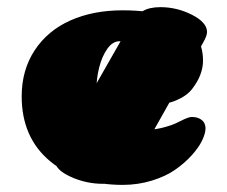

<svg xmlns="http://www.w3.org/2000/svg" viewBox="-20 -513 639 540"><path d="M347.3 -446.3 142.3 -87.2Q134.3 -72.3 134.3 -61.7Q134.3 -36.3 178.1 -16.1Q221.9 4 269.7 4Q299.6 4 318.5 -5.2Q337.4 -14.4 349.3 -34.2L551.4 -393.3Q562.3 -412.4 562.3 -423Q562.3 -449.8 520 -471.4Q477.7 -492.9 431 -492.9Q400.1 -492.9 381.2 -481.6Q362.3 -470.3 347.3 -446.3ZM347.3 -446.3 142.3 -87.2Q134.3 -72.3 134.3 -61.7Q134.3 -36.3 178.1 -16.1Q221.9 4 269.7 4Q299.6 4 318.5 -5.2Q337.4 -14.4 349.3 -34.2L551.4 -393.3Q562.3 -412.4 562.3 -423Q562.3 -449.8 520 -471.4Q477.7 -492.9 431 -492.9Q400.1 -492.9 381.2 -481.6Q362.3 -470.3 347.3 -446.3ZM347.3 -446.3 142.3 -87.2Q134.3 -72.3 134.3 -61.7Q134.3 -36.3 178.1 -16.1Q221.9 4 269.7 4Q299.6 4 318.5 -5.2Q337.4 -14.4 349.3 -34.2L551.4 -393.3Q562.3 -412.4 562.3 -423Q562.3 -449.8 520 -471.4Q477.7 -492.9 431 -492.9Q400.1 -492.9 381.2 -481.6Q362.3 -470.3 347.3 -446.3ZM347.3 -446.3 142.3 -87.2Q134.3 -72.3 134.3 -61.7Q134.3 -36.3 178.1 -16.1Q221.9 4 269.7 4Q299.6 4 318.5 -5.2Q337.4 -14.4 349.3 -34.2L551.4 -393.3Q562.3 -412.4 562.3 -423Q562.3 -449.8 520 -471.4Q477.7 -492.9 431 -492.9Q400.1 -492.9 381.2 -481.6Q362.3 -470.3 347.3 -446.3ZM342 -374Q342 -397 316 -397Q297 -397 282 -376Q267 -355 259 -323.5Q251 -292 251 -258Q251 -208 281.5 -177Q312 -146 364 -146Q415 -146 452 -158Q467 -162 488.5 -173Q510 -184 519 -184Q533 -184 542 -179Q551 -174 554.5 -167Q558 -160 558 -152Q558 -138 548.5 -118Q539 -98 519 -76Q499 -54 472.5 -35.5Q446 -17 407 -5Q368 7 325 7Q201 7 121 -59.5Q41 -126 41 -242Q41 -316 77.5 -371.5Q114 -427 178 -455.5Q242 -484 325 -484Q404 -484 455.5 -465.5Q507 -447 529 -416Q551 -385 551 -342Q551 -323 543.5 -303Q536 -283 520.5 -263Q505 -243 475 -230.5Q445 -218 405 -218Q387 -218 375.5 -220Q364 -222 351.5 -228.5Q339 -235 333 -250Q327 -265 327 -288Q327 -308 334.5 -336.5Q342 -365 342 -374Z"/></svg>

Font: Coiny 2.0
Style: Regular
Weight: 400
Version: Version 1.001 July 11, 2018